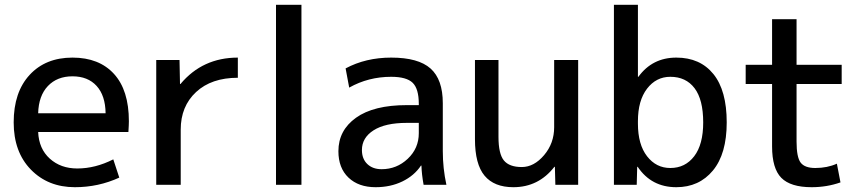

<svg xmlns="http://www.w3.org/2000/svg" viewBox="-20 -770 3599 800"><path d="M139 -298H420Q419 -372 382.5 -412Q346 -452 282 -452Q218 -452 179.5 -411.5Q141 -371 139 -298ZM139 -220Q142 -150 187.5 -109Q233 -68 302 -68Q377 -68 452 -106L477 -30Q390 10 292 10Q180 10 108.5 -63.5Q37 -137 37 -260Q37 -386 103.5 -458Q170 -530 282 -530Q393 -530 455 -462Q517 -394 517 -265Q517 -250 515 -220Z M971 -530V-446Q861 -446 797 -386.5Q733 -327 733 -230V0H631V-520H728L730 -420H732Q824 -530 971 -530Z M1130 0V-750H1236V0Z M1725 -258H1675Q1585 -258 1536.5 -227Q1488 -196 1488 -145Q1488 -108 1510.5 -86.5Q1533 -65 1570 -65Q1633 -65 1679 -108.5Q1725 -152 1725 -215ZM1390 -140Q1390 -227 1463.5 -279.5Q1537 -332 1675 -332H1725V-337Q1725 -400 1699.5 -425Q1674 -450 1610 -450Q1515 -450 1435 -405L1420 -485Q1504 -530 1610 -530Q1723 -530 1774 -484.5Q1825 -439 1825 -340V-140Q1825 -69 1840 0H1745Q1737 -44 1736 -80H1734Q1706 -38 1656.5 -14Q1607 10 1545 10Q1474 10 1432 -30Q1390 -70 1390 -140Z M2294 0 2292 -75H2290Q2224 10 2119 10Q2039 10 1999 -38Q1959 -86 1959 -190V-520H2057V-200Q2057 -129 2079.5 -101.5Q2102 -74 2154 -74Q2205 -74 2247 -123.5Q2289 -173 2289 -240V-520H2389V0Z M2538 -750H2638V-450H2640Q2698 -530 2798 -530Q2897 -530 2952.5 -461.5Q3008 -393 3008 -260Q3008 -129 2950.5 -59.5Q2893 10 2798 10Q2694 10 2637 -75H2635L2633 0H2538ZM2910 -260Q2910 -355 2874 -402.5Q2838 -450 2773 -450Q2714 -450 2676 -400.5Q2638 -351 2638 -265V-255Q2638 -168 2676 -119Q2714 -70 2773 -70Q2835 -70 2872.5 -119Q2910 -168 2910 -260Z M3299 -500H3487V-420H3299V-180Q3299 -115 3316 -92.5Q3333 -70 3377 -70Q3427 -70 3467 -88L3482 -10Q3425 10 3362 10Q3274 10 3235.5 -29Q3197 -68 3197 -160V-420H3087V-500H3197V-690H3299Z"/></svg>

Font: M PLUS 1p Medium
Style: Regular
Weight: 500
Version: Version 1.062